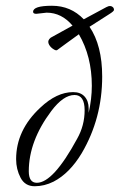

<svg xmlns="http://www.w3.org/2000/svg" viewBox="-20 -642 428 667"><path d="M142 -598 106 -594Q95 -594 95 -601Q95 -622 160.5 -622Q226 -622 271 -575L349 -617Q365 -626 374 -615Q376 -612 376 -607.5Q376 -603 359 -592.5Q342 -582 291 -549Q335 -484 335 -376Q335 -231 264 -110Q222 -40 166 -11Q134 5 100.5 5Q67 5 51.5 -24.5Q36 -54 36 -89Q36 -190 120 -268Q177 -322 234 -322Q260 -322 274 -306.5Q288 -291 288 -265V-250Q299 -299 299 -344Q299 -446 254 -523Q238 -512 210.5 -491.5Q183 -471 178.5 -468Q174 -465 163 -473Q152 -481 148.5 -491.5Q145 -502 156 -511L232 -553Q194 -598 142 -598ZM248 -160Q274 -206 274 -259Q274 -312 239 -312Q200 -312 158 -256Q80 -152 80 -47Q80 -7 108 -7Q165 -7 248 -160Z"/></svg>

Font: Great Vibes
Style: Regular
Weight: 400
Designer: Robert E. Leuschke
Foundry: Robert E. Leuschke
Version: Version 1.001